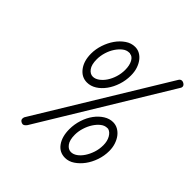

<svg xmlns="http://www.w3.org/2000/svg" viewBox="-175 -692 812 812"><g transform="rotate(45 231.0 -285.5)"><path d="M429 -581Q434 -589 443 -589Q449 -589 455.5 -584Q462 -579 462 -572Q462 -567 459 -563L113 6Q104 18 96 18Q90 18 84 13.5Q78 9 78 2Q78 -3 80 -8ZM201 -550Q216 -550 229 -543Q242 -536 252 -523Q262 -510 268 -492Q274 -474 274 -451Q274 -422 265 -394.5Q256 -367 240.5 -345.5Q225 -324 205 -311.5Q185 -299 163 -299Q131 -299 110 -326.5Q89 -354 89 -398Q89 -425 98 -452Q107 -479 122 -500.5Q137 -522 157.5 -536Q178 -550 201 -550ZM205 -515H201Q185 -515 171.5 -504.5Q158 -494 147 -477.5Q136 -461 129.5 -440Q123 -419 123 -398Q123 -366 135 -350Q147 -334 163 -334Q177 -334 191 -344Q205 -354 216 -370.5Q227 -387 233.5 -408Q240 -429 240 -451Q240 -478 230.5 -495.5Q221 -513 206 -514ZM360 -259Q376 -259 389.5 -251.5Q403 -244 413 -231Q423 -218 429 -200Q435 -182 435 -161Q435 -132 425.5 -104.5Q416 -77 400.5 -56Q385 -35 365 -21.5Q345 -8 323 -8Q289 -8 269.5 -35.5Q250 -63 250 -107Q250 -136 259 -164Q268 -192 283.5 -213Q299 -234 319 -246.5Q339 -259 360 -259ZM360 -224Q345 -224 331.5 -213.5Q318 -203 307 -186Q296 -169 289.5 -148Q283 -127 283 -107Q283 -75 295 -59Q307 -43 323 -43Q337 -43 350.5 -52.5Q364 -62 375 -78.5Q386 -95 393 -116Q400 -137 400 -161Q400 -185 390 -202.5Q380 -220 365 -224Z"/></g></svg>

Font: Gruenewald VA
Style: Regular
Weight: 400
Designer: Peter Wiegel
Foundry: Peter Wiegel, nach dem Schriftentwurf von Dr. H. Gr¸newald
Version: Version 0.007